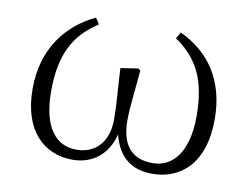

<svg xmlns="http://www.w3.org/2000/svg" viewBox="-63 -606 925 709"><g transform="rotate(10 399.0 -252.0)"><path d="M248 14C323 14 379 -30 398 -107C419 -25 469 14 547 14C651 14 740 -56 740 -224C740 -370 671 -467 561 -518L547 -494C632 -436 672 -359 672 -224C672 -81 611 -25 542 -25C462 -25 423 -73 423 -165C423 -217 432 -278 438 -354L429 -360L364 -350C368 -267 374 -218 374 -159C374 -70 323 -25 256 -25C181 -25 127 -83 127 -222C127 -361 170 -438 258 -495L243 -518C134 -466 58 -367 58 -219C58 -61 142 14 248 14Z"/></g></svg>

Font: Noto Serif TC Light
Style: Regular
Weight: 300
Designer: Ryoko NISHIZUKA 西塚涼子 (kana & ideographs); Frank Grießhammer (Latin, Greek & Cyrillic); Wenlong ZHANG 张文龙 (bopomofo); San
Foundry: Adobe
Version: Version 2.001;hotconv 1.1.0;makeotfexe 2.6.0